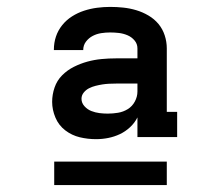

<svg xmlns="http://www.w3.org/2000/svg" viewBox="-20 -720 640 556"><path d="M258 -317Q258 -317 258 -317Q258 -317 258 -317Q234 -317 211 -322.5Q188 -328 169 -342.5Q150 -357 140.5 -379.5Q131 -402 131 -425Q131 -446 138 -466.5Q145 -487 160 -502Q175 -517 194 -526.5Q213 -536 233 -541.5Q253 -547 274 -549Q295 -551 316 -551H378V-580Q378 -593 369.5 -603Q361 -613 349 -618Q337 -623 324.5 -624.5Q312 -626 299 -626Q286 -626 273 -624Q260 -622 248.5 -616Q237 -610 229 -599.5Q221 -589 221 -575Q221 -575 221 -575Q221 -575 221 -575H136Q136 -576 136 -576Q136 -576 136 -576Q136 -596 142 -614Q148 -632 160 -647Q172 -662 188.5 -672.5Q205 -683 223.5 -689Q242 -695 261 -697.5Q280 -700 299 -700Q318 -700 337 -698Q356 -696 374.5 -690.5Q393 -685 410 -675Q427 -665 439 -650.5Q451 -636 457 -617.5Q463 -599 463 -580V-396H493V-323H378V-380Q370 -364 356.5 -351.5Q343 -339 327 -331.5Q311 -324 293.5 -320.5Q276 -317 258 -317ZM292 -391Q307 -391 322 -393.5Q337 -396 350 -404Q363 -412 370.5 -426Q378 -440 378 -455V-478H316Q306 -478 296 -477.5Q286 -477 276.5 -475.5Q267 -474 257 -471.5Q247 -469 238 -464.5Q229 -460 222.5 -452Q216 -444 216 -434Q216 -422 224.5 -412.5Q233 -403 244.5 -398.5Q256 -394 268 -392.5Q280 -391 292 -391ZM137 -184V-252H463V-184Z"/></svg>

Font: Iosevka Curly Slab SmBdEx
Style: Regular
Weight: 600
Width: 7
Monospace: yes
Designer: Belleve Invis
Foundry: Belleve Invis
Version: Version 11.1.0; ttfautohint (v1.8.3)